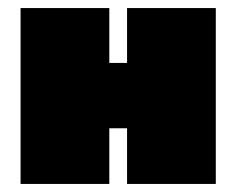

<svg xmlns="http://www.w3.org/2000/svg" viewBox="-20 -456 586 476"><path d="M515 -436V0H295V-138H251V0H31V-436H251V-300H295V-436Z"/></svg>

Font: Ysabeau Black
Style: Regular
Weight: 900
Designer: Christian Thalmann (Catharsis Fonts)
Version: Version 0.003